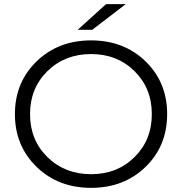

<svg xmlns="http://www.w3.org/2000/svg" viewBox="-20 -901 879 927"><path d="M355 -757 492 -881H587L425 -757ZM420 6Q261 6 156.5 -95.5Q52 -197 52 -350Q52 -503 156.5 -604.5Q261 -706 420 -706Q578 -706 682.5 -605Q787 -504 787 -350Q787 -196 682.5 -95Q578 6 420 6ZM420 -60Q546 -60 629.5 -142.5Q713 -225 713 -350Q713 -475 629.5 -557.5Q546 -640 420 -640Q293 -640 209 -557.5Q125 -475 125 -350Q125 -225 209 -142.5Q293 -60 420 -60Z"/></svg>

Font: mBank
Style: Regular
Weight: 400
Designer: Julieta Ulanovsky
Foundry: Julieta Ulanovsky
Version: Version 7.200;PS 007.200;hotconv 1.0.88;makeotf.lib2.5.64775